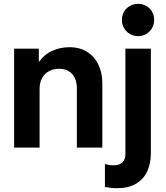

<svg xmlns="http://www.w3.org/2000/svg" viewBox="-20 -781 876 1016"><path d="M54.7 -523.4H185.5V-456.1H188.5Q213.4 -492.2 255.4 -511.7Q297.4 -531.2 347.7 -531.2Q402.3 -531.2 441.7 -506.1Q481 -481 501.2 -437.7Q521.5 -394.5 521.5 -340.8V0H386.7V-311.5Q386.7 -362.8 361.6 -389.9Q336.4 -417 292 -417Q262.7 -417 239.5 -404.5Q216.3 -392.1 202.9 -368.2Q189.5 -344.2 189.5 -310.5V0H54.7ZM535.2 208V85.9Q554.2 93.8 581.1 93.8Q612.8 93.8 628.4 77.6Q644 61.5 643.6 32.2V-523.4H778.3V29.3Q778.3 84 759 125.7Q739.7 167.5 699.7 191.2Q659.7 214.8 600.6 214.8Q564 214.8 535.2 208ZM625 -675.8Q625 -699.2 636.2 -718.8Q647.5 -738.3 667.2 -749.5Q687 -760.7 710.9 -760.7Q734.4 -760.7 753.9 -749.5Q773.4 -738.3 784.7 -718.8Q795.9 -699.2 795.9 -675.8Q795.9 -652.3 784.7 -632.6Q773.4 -612.8 753.9 -601.3Q734.4 -589.8 710.9 -589.8Q687 -589.8 667.2 -601.3Q647.5 -612.8 636.2 -632.6Q625 -652.3 625 -675.8Z"/></svg>

Font: Reddit Sans Fudge
Style: Bold
Weight: 700
Designer: Stephen Hutchings
Foundry: Reddit
Version: Version 1.013